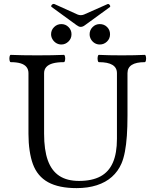

<svg xmlns="http://www.w3.org/2000/svg" viewBox="-20 -945 771 978"><path d="M147.5 -109.4Q136.7 -138.7 130.9 -178Q125 -217.3 125 -263.2V-572.3Q125 -590.8 115 -603.5Q105 -616.2 85 -622.3Q64.9 -628.4 34.7 -628.4Q30.3 -628.4 28.6 -637.7Q26.9 -647 28.6 -656.2Q30.3 -665.5 34.7 -665.5Q90.8 -663.1 169.9 -663.1Q249 -663.1 305.2 -665.5Q309.6 -665.5 311.3 -656.2Q313 -647 311.3 -637.7Q309.6 -628.4 305.2 -628.4Q271.5 -628.4 249.3 -622.3Q227.1 -616.2 215.8 -603.5Q204.6 -590.8 204.6 -572.3V-264.2Q204.6 -181.2 223.6 -128.2Q242.7 -75.2 282 -49.3Q321.3 -23.4 382.3 -23.4Q448.7 -23.4 491.5 -46.4Q534.2 -69.3 554.9 -116.7Q575.7 -164.1 575.7 -237.8V-572.3Q575.7 -628.4 483.9 -628.4Q479.5 -628.4 477.8 -637.7Q476.1 -647 477.8 -656.2Q479.5 -665.5 483.9 -665.5Q532.7 -663.1 600.6 -663.1Q668.5 -663.1 717.3 -665.5Q721.7 -665.5 723.4 -656.2Q725.1 -647 723.4 -637.7Q721.7 -628.4 717.3 -628.4Q629.4 -628.4 629.4 -572.3V-356Q629.4 -298.8 626.2 -253.2Q623 -207.5 616.2 -172.1Q609.4 -136.7 598.6 -111.8Q581.5 -72.3 550 -44.2Q518.6 -16.1 473.1 -1.5Q427.7 13.2 370.1 13.2Q279.8 13.2 225.1 -16.8Q170.4 -46.9 147.5 -109.4ZM436.5 -770.5Q436.5 -792 451.7 -807.1Q466.8 -822.3 488.3 -822.3Q510.3 -822.3 525.4 -807.4Q540.5 -792.5 540.5 -770.5Q540.5 -748 524.9 -733.2Q509.3 -718.3 488.3 -718.3Q474.1 -718.3 462.4 -725.3Q450.7 -732.4 443.6 -744.4Q436.5 -756.3 436.5 -770.5ZM240.2 -770.5Q240.2 -792 255.6 -807.1Q271 -822.3 292.5 -822.3Q314 -822.3 329.1 -807.1Q344.2 -792 344.2 -770.5Q344.2 -748.5 328.6 -733.4Q313 -718.3 292.5 -718.3Q278.8 -718.3 266.8 -725.3Q254.9 -732.4 247.6 -744.6Q240.2 -756.8 240.2 -770.5ZM370.1 -816.9 243.2 -909.2Q239.3 -911.6 241.2 -916.3Q243.2 -920.9 248 -923.6Q252.9 -926.3 257.3 -924.3L375 -871.1Q382.8 -867.7 391.4 -867.7Q399.9 -867.7 408.2 -871.1L528.3 -924.3Q531.7 -925.8 535.6 -922.9Q539.6 -919.9 541 -915.5Q542.5 -911.1 540 -909.2L413.1 -816.9Q406.7 -812 401.4 -810.1Q396 -808.1 391.1 -808.1Q386.2 -808.1 381.1 -810.3Q376 -812.5 370.1 -816.9Z"/></svg>

Font: Junicode Two Beta VF
Style: Regular
Weight: 400
Designer: Peter S. Baker
Foundry: Briery Creek Software
Version: Version 1.031 beta; ttfautohint (v1.8.1.43-b0c9)